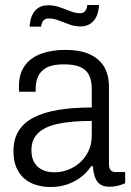

<svg xmlns="http://www.w3.org/2000/svg" viewBox="-20 -738 527 770"><path d="M183 12Q153 12 126 4Q99 -4 78.5 -21Q58 -38 46 -65.5Q34 -93 34 -131Q34 -180 55 -213.5Q76 -247 116.5 -267.5Q157 -288 215.5 -297.5Q274 -307 348 -307V-381Q348 -413 338 -435Q328 -457 303.5 -468.5Q279 -480 236 -480Q191 -480 166.5 -466.5Q142 -453 132.5 -431Q123 -409 123 -383V-370H57Q56 -374 56 -379Q56 -384 56 -391Q56 -443 80 -475.5Q104 -508 146.5 -523Q189 -538 243 -538Q298 -538 337 -521.5Q376 -505 396.5 -472Q417 -439 417 -388V-82Q417 -63 424 -55.5Q431 -48 443 -48H482V-3Q468 3 452 7Q436 11 419 11Q394 11 380 0Q366 -11 360 -30Q354 -49 352 -72H346Q329 -46 304.5 -27.5Q280 -9 249.5 1.5Q219 12 183 12ZM199 -47Q226 -47 252.5 -57Q279 -67 300.5 -86Q322 -105 335 -132.5Q348 -160 348 -194V-253Q264 -253 210.5 -241Q157 -229 131.5 -203Q106 -177 106 -136Q106 -105 118 -85.5Q130 -66 150.5 -56.5Q171 -47 199 -47ZM99 -631Q100 -657 108.5 -676Q117 -695 133 -706Q149 -717 173 -717Q196 -717 218 -709.5Q240 -702 261 -693.5Q282 -685 301 -685Q315 -685 322 -694.5Q329 -704 330 -718H377Q376 -693 367.5 -673.5Q359 -654 342.5 -643Q326 -632 302 -632Q280 -632 258 -640Q236 -648 215.5 -656Q195 -664 175 -664Q160 -664 153 -654.5Q146 -645 145 -631Z"/></svg>

Font: Archivo SemiCondensed Light
Style: Regular
Weight: 300
Width: 4
Designer: Hector Gatti
Foundry: Omnibus-Type
Version: Version 2.001